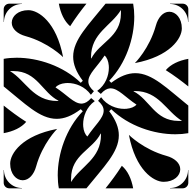

<svg xmlns="http://www.w3.org/2000/svg" viewBox="-20 -1020 1040 1040"><path d="M901.2 0H970C986.6 0 1000 -13.4 1000 -30V-98.8H998.5C998.5 -45.1 954.9 -1.5 901.2 -1.5ZM678.2 -289.5C714.2 -99.5 811.6 -35.1 866.2 -35.1C922.5 -35.1 956.4 -68.1 956.4 -103C956.4 -137.4 923.8 -164.1 882.2 -175.5C756.5 -210.2 678.2 -289.5 678.2 -289.5ZM901.2 -998.5C954.9 -998.5 998.5 -954.9 998.5 -901.2H1000V-970C1000 -986.6 986.6 -1000 970 -1000H901.2ZM710.5 -678.2C900.5 -714.2 964.9 -811.6 964.9 -866.2C964.9 -922.5 931.9 -956.4 897 -956.4C862.6 -956.4 835.9 -923.8 824.5 -882.2C789.8 -756.5 710.5 -678.2 710.5 -678.2ZM0 -901.2H1.5C1.5 -954.9 45.1 -998.5 98.8 -998.5V-1000H30C13.4 -1000 0 -986.6 0 -970ZM43.6 -897C43.6 -862.6 76.2 -835.9 117.8 -824.5C243.4 -789.8 321.8 -710.5 321.8 -710.5C285.8 -900.5 188.4 -964.9 133.8 -964.9C77.5 -964.9 43.6 -931.9 43.6 -897ZM0 -30C0 -13.4 13.4 0 30 0H98.8V-1.5C45.1 -1.5 1.5 -45.1 1.5 -98.7H0ZM35.1 -133.8C35.1 -77.5 68.1 -43.6 103 -43.6C137.4 -43.6 164.1 -76.2 175.5 -117.7C210.2 -243.4 289.5 -321.7 289.5 -321.7C99.5 -285.7 35.1 -188.4 35.1 -133.8ZM473 -710C473 -841 583 -880 635 -966V-947C635 -818 518 -791 474 -702ZM365 -34V-53C365 -182 482 -209 526 -298L527 -290C527 -159 417 -120 365 -34ZM702 -526 710 -527C841 -527 880 -417 966 -365H947C818 -365 791 -482 702 -526ZM34 -635H53C182 -635 209 -518 298 -474L290 -473C159 -473 120 -583 34 -635ZM280.7 -546.5C291.2 -559.5 311 -567.8 334.7 -569.8C338.6 -570.2 342.6 -570.4 346.6 -570.4C389.3 -570.4 440.6 -551.4 472.3 -506.6L488.7 -526.1C471.3 -541.3 458.5 -558 458.5 -579.3C458.5 -620.3 508 -660.1 546.6 -719.3C559.1 -708.8 567.1 -689 569.2 -665.3C569.6 -661.3 569.7 -657.2 569.7 -653C569.7 -610.4 551.3 -559.4 506.6 -527.7L526.1 -511.3C543.4 -531.1 559.3 -540 575 -541.3C576.5 -541.5 577.9 -541.5 579.3 -541.5C620.3 -541.5 660.1 -492 719.3 -453.4C708.8 -440.9 689 -432.9 665.3 -430.8C661.3 -430.4 657.2 -430.3 653 -430.3C610.4 -430.3 559.4 -448.7 527.7 -493.4L511.3 -473.9C528.7 -458.6 541.5 -442 541.5 -420.6C541.5 -379.7 492 -339.9 453.4 -280.6C440.9 -291.2 432.9 -311 430.8 -334.7C430.4 -338.7 430.3 -342.8 430.3 -347C430.3 -389.6 448.7 -440.6 493.4 -472.3L473.9 -488.7C456.7 -469.1 440.9 -460.3 425.4 -459C423.9 -458.8 422.5 -458.8 421 -458.8C380 -458.8 340 -508.9 280.7 -546.5ZM551.8 0H701.3C691.8 -52.2 671.3 -95.5 640 -122C611.3 -76.7 581.1 -36.6 551.8 0ZM298.7 -1000C308.2 -947.8 328.7 -904.5 360 -878C388.6 -923.3 418.9 -963.4 448.2 -1000ZM878 -640C923.3 -611.3 963.4 -581.1 1000 -551.8V-701.3C947.8 -691.8 904.5 -671.3 878 -640ZM0 -298.7C52.2 -308.2 95.5 -328.7 122 -360C76.7 -388.6 36.6 -418.9 0 -448.2ZM0 -551.8C114.6 -459.8 194.4 -376.3 287 -376.3C326.9 -376.3 369.1 -391.7 417.5 -428.5L428.5 -417.5C337 -322.6 292.7 -185.9 292.7 -70.4C292.7 -45.8 294.7 -22.1 298.7 0H448.2C540.2 -114.6 623.7 -194.4 623.7 -287C623.7 -326.9 608.3 -369.1 571.5 -417.5L582.5 -428.5C677.4 -337 814.1 -292.7 929.6 -292.7C954.2 -292.7 977.9 -294.7 1000 -298.7V-448.2C885.4 -540.2 805.6 -623.7 713 -623.7C673.1 -623.7 630.9 -608.3 582.5 -571.5L571.5 -582.5C663 -677.4 707.3 -814.1 707.3 -929.6C707.3 -954.2 705.3 -977.9 701.3 -1000H551.8C459.8 -885.4 376.3 -805.6 376.3 -713C376.3 -673.1 391.7 -630.9 428.5 -582.5L417.5 -571.5C322.6 -663 185.9 -707.3 70.4 -707.3C45.8 -707.3 22.1 -705.3 0 -701.3Z"/></svg>

Font: GlukFrames07
Style: Medium
Weight: 500
Monospace: yes
Designer: gluk
Foundry: gluk
Version: Version 1.00